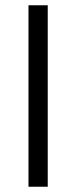

<svg xmlns="http://www.w3.org/2000/svg" viewBox="-20 -708 289 728"><path d="M88 0V-688H161V0Z"/></svg>

Font: Outfit Light
Style: Regular
Weight: 300
Designer: Rodrigo Fuenzalida
Foundry: fragTYPE
Version: Version 1.100; ttfautohint (v1.8.4.7-5d5b)